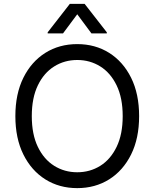

<svg xmlns="http://www.w3.org/2000/svg" viewBox="-20 -966 801 996"><path d="M701.7 -363.6Q701.7 -248.6 660.2 -164.8Q618.6 -81 546.2 -35.5Q473.7 9.9 380.7 9.9Q287.6 9.9 215.2 -35.5Q142.8 -81 101.2 -164.8Q59.7 -248.6 59.7 -363.6Q59.7 -478.7 101.2 -562.5Q142.8 -646.3 215.2 -691.8Q287.6 -737.2 380.7 -737.2Q473.7 -737.2 546.2 -691.8Q618.6 -646.3 660.2 -562.5Q701.7 -478.7 701.7 -363.6ZM616.5 -363.6Q616.5 -458.1 585 -523.1Q553.6 -588.1 500.2 -621.4Q446.7 -654.8 380.7 -654.8Q314.6 -654.8 261.2 -621.4Q207.7 -588.1 176.3 -523.1Q144.9 -458.1 144.9 -363.6Q144.9 -269.2 176.3 -204.2Q207.7 -139.2 261.2 -105.8Q314.6 -72.4 380.7 -72.4Q446.7 -72.4 500.2 -105.8Q553.6 -139.2 585 -204.2Q616.5 -269.2 616.5 -363.6ZM454.5 -792.6 380.7 -892 306.8 -792.6H227.3V-798.3L342.3 -946H419L534.1 -798.3V-792.6Z"/></svg>

Font: InterMG
Style: Regular
Weight: 400
Designer: Rasmus Andersson
Foundry: rsms
Version: Version 3.019;December 26, 2023;FontCreator 15.0.0.2955 64-b